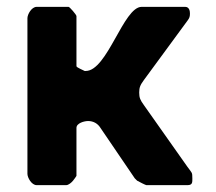

<svg xmlns="http://www.w3.org/2000/svg" viewBox="-20 -540 629 560"><path d="M203 -347V-493C203 -497 183 -520 180 -520H87C72 -520 60 -498 60 -487V-33C60 -22 72 0 87 0H173C180 0 189 -8 193 -13C196 -17 203 -26 203 -27V-167C203 -181 226 -187 237 -187C252 -187 265 -180 273 -167L373 -20L380 -13C387 -9 405 0 407 0H527C542 0 541 -9 541 -20C541 -38 540 -35 527 -53C508 -80 419 -206 400 -233C389 -248 386 -255 386 -270C386 -285 389 -292 400 -307L527 -480C533 -488 534 -492 534 -501C534 -508 532 -520 520 -520H393C340 -520 293 -333 230 -333H227C224 -335 203 -343 203 -347Z"/></svg>

Font: Asimov Print
Style: C
Weight: 500
Designer: Google
Version: Version 2.000980: 2014